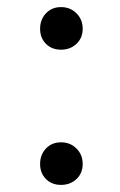

<svg xmlns="http://www.w3.org/2000/svg" viewBox="-20 -506 339 541"><path d="M93 -44Q93 -70 109.5 -87.5Q126 -105 152 -105Q178 -105 195.5 -87.5Q213 -70 213 -44Q213 -18 195.5 -1.5Q178 15 152 15Q126 15 109.5 -1.5Q93 -18 93 -44ZM93 -425Q93 -451 109.5 -468.5Q126 -486 152 -486Q178 -486 195.5 -468.5Q213 -451 213 -425Q213 -399 195.5 -382.5Q178 -366 152 -366Q126 -366 109.5 -382.5Q93 -399 93 -425Z"/></svg>

Font: Expletus Sans
Style: Regular
Weight: 400
Designer: Jasper de Waard
Foundry: Designtown
Version: Version 7.028